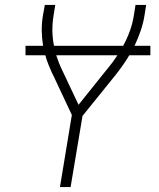

<svg xmlns="http://www.w3.org/2000/svg" viewBox="-20 -755 640 775"><path d="M222 0 270 -291 192 -457Q192 -457 191.5 -457Q191 -457 191 -457V-458Q183 -476 175.5 -494.5Q168 -513 163 -532H83V-570H154Q149 -600 148.5 -630Q148 -660 153 -691L161 -735H203L196 -691Q191 -660 191.5 -629.5Q192 -599 198 -570H477Q493 -599 504 -629.5Q515 -660 520 -691L527 -735H570L563 -691Q558 -660 547.5 -630Q537 -600 523 -570H587V-532H502Q490 -512 476 -492Q462 -472 447 -453L313 -287L265 0ZM297 -332 414 -478Q414 -478 414.5 -478Q415 -478 415 -478V-479Q426 -492 435.5 -505Q445 -518 454 -532H207Q212 -517 217.5 -502.5Q223 -488 230 -474Z"/></svg>

Font: Iosevka Curly XLtEx
Style: Italic
Weight: 200
Width: 7
Italic angle: -9°
Monospace: yes
Designer: Belleve Invis
Foundry: Belleve Invis
Version: Version 11.1.0; ttfautohint (v1.8.3)